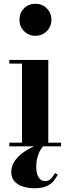

<svg xmlns="http://www.w3.org/2000/svg" viewBox="-20 -779 370 1022"><path d="M237 -460V-19.5H305V0H29.5V-19.5H97V-440.5H29.5V-460ZM168.5 -588.5Q132.5 -588.5 108 -613.2Q83.5 -638 83.5 -674Q83.5 -710 108 -734.5Q132.5 -759 168.5 -759Q204.5 -759 229 -734.5Q253.5 -710 253.5 -674Q253.5 -638 229 -613.2Q204.5 -588.5 168.5 -588.5ZM163 223Q130 223 102 214Q74 205 57 186Q40 167 40 137Q40 107 55.8 82Q71.5 57 97.5 37.2Q123.5 17.5 154 3.2Q184.5 -11 213 -19.5L218.5 -7Q208.5 -1 197.8 15.2Q187 31.5 180 55.8Q173 80 173 110Q173 146 185.8 165.5Q198.5 185 219.5 185Q239 185 251 172.5Q263 160 273 142L287.5 150.5Q280.5 164.5 267.8 181.5Q255 198.5 230.5 210.8Q206 223 163 223Z"/></svg>

Font: Bodoni Moda 11pt
Style: Bold
Weight: 700
Designer: Owen Earl
Foundry: indestructible type
Version: Version 2.004